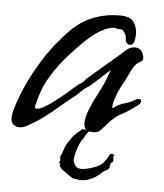

<svg xmlns="http://www.w3.org/2000/svg" viewBox="-61 -414 526 617"><g transform="rotate(5 201.5 -105.0)"><path d="M11 12Q-1 12 -9 5Q-17 -2 -17 -17Q-17 -21 -16.5 -25Q-16 -29 -15 -33Q-7 -66 12 -111Q31 -156 62.5 -207Q94 -258 141 -307Q176 -343 216 -358.5Q256 -374 301 -374H302Q336 -374 347 -356.5Q358 -339 358 -321Q358 -300 352 -288L351 -287Q347 -283 341 -283Q336 -283 331.5 -287Q327 -291 327 -298Q327 -308 323.5 -315Q320 -322 315 -327Q314 -329 310 -329.5Q306 -330 301 -330H300Q297 -330 294 -331.5Q291 -333 288 -333Q250 -333 194 -280Q137 -224 109 -183Q81 -142 70.5 -112.5Q60 -83 55 -60Q54 -52 60 -52Q71 -52 87.5 -62Q104 -72 122 -86Q140 -100 157 -114.5Q174 -129 184 -138Q189 -143 193.5 -145Q198 -147 201 -150Q206 -154 208.5 -158Q211 -162 215 -165Q251 -196 273 -214.5Q295 -233 307.5 -244Q320 -255 329 -263Q342 -276 358 -276Q381 -276 387 -251Q391 -237 380 -231.5Q369 -226 364 -219Q356 -209 347 -189.5Q338 -170 323 -143Q314 -126 307.5 -105.5Q301 -85 303 -75L320 -86Q333 -92 348 -96.5Q363 -101 373 -108Q380 -112 385 -112Q393 -112 393 -105Q393 -97 381 -89Q352 -68 335 -59.5Q318 -51 299 -32Q295 -28 282.5 -13.5Q270 1 265 4Q261 6 256.5 6.5Q252 7 248 7Q234 7 231 4Q229 2 225.5 0.5Q222 -1 220 -6Q218 -14 218 -20Q218 -38 227.5 -62.5Q237 -87 253 -117Q266 -142 272 -156Q278 -170 281 -179.5Q284 -189 288 -198Q274 -185 259 -171Q244 -157 224 -140Q221 -138 216 -134.5Q211 -131 209 -130L182 -105Q154 -83 132 -64Q110 -45 87 -28Q64 -11 32 7Q20 12 11 12ZM225 164Q220 164 215 163.5Q210 163 206 162Q197 161 194 159.5Q191 158 186 154Q179 149 166 140Q153 131 151 124Q151 123 151.5 122.5Q152 122 152 121Q152 119 150.5 118Q149 117 149 113Q147 110 149 109.5Q151 109 151 108Q151 105 150.5 102.5Q150 100 150 97Q150 93 152 89Q155 84 160 68Q165 52 178 36Q179 35 181.5 30.5Q184 26 191 20Q194 16 202.5 9.5Q211 3 210 2Q212 0 215 0.5Q218 1 224 1Q234 1 237 4Q227 13 224 20.5Q221 28 214 36Q210 42 204.5 56Q199 70 196 84.5Q193 99 194 105Q197 115 202.5 121.5Q208 128 222 128Q235 128 262 119Q284 111 294 97Q304 83 306 77Q308 71 314 71Q318 71 321 73.5Q324 76 320 79Q319 83 320.5 87.5Q322 92 320 96Q319 98 316.5 99Q314 100 313 102Q313 106 311.5 108Q310 110 311 112Q311 121 301 125.5Q291 130 289 133Q274 148 256.5 156Q239 164 225 164Z"/></g></svg>

Font: Vujahday Script
Style: Regular
Weight: 400
Designer: Robert E. Leuschke
Foundry: Robert E. Leuschke
Version: Version 1.010; ttfautohint (v1.8.3)